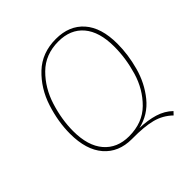

<svg xmlns="http://www.w3.org/2000/svg" viewBox="-203 -844 1080 1080"><g transform="rotate(-45 337.0 -304.5)"><path d="M382 -4Q447 -2 498 13.5Q549 29 585 64L568 82Q525 40 466.5 24.5Q408 9 311 10H308Q203 10 143 -59.5Q83 -129 83 -257Q83 -353 115.5 -453Q148 -553 220.5 -622Q293 -691 404 -691Q510 -691 570 -623Q630 -555 630 -427Q630 -341 605.5 -251.5Q581 -162 525 -93Q469 -24 382 -4ZM308 -12Q416 -12 483 -78.5Q550 -145 578 -240Q606 -335 606 -428Q606 -546 553 -608.5Q500 -671 404 -671Q300 -671 233 -604.5Q166 -538 136 -442Q106 -346 106 -255Q106 -138 160 -75Q214 -12 308 -12Z"/></g></svg>

Font: Fira Sans Thin
Style: Italic
Weight: 250
Italic angle: -8°
Designer: Carrois Corporate & Edenspiekermann AG
Foundry: Carrois Corporate GbR & Edenspiekermann AG
Version: Version 4.203